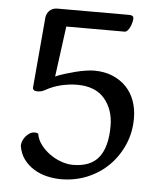

<svg xmlns="http://www.w3.org/2000/svg" viewBox="-50 -702 650 764"><g transform="rotate(5 275.0 -320.5)"><path d="M51 -102Q51 -111 55 -121Q59 -131 66 -139.5Q73 -148 82 -153.5Q91 -159 101 -159Q112 -159 116 -155Q120 -131 135.5 -111Q151 -91 172 -76Q193 -61 217.5 -52.5Q242 -44 264 -44Q335 -44 367.5 -86Q400 -128 400 -211Q400 -276 363.5 -319.5Q327 -363 253 -363Q224 -363 191 -355.5Q158 -348 128 -331Q114 -323 99 -323Q93 -323 87.5 -324.5Q82 -326 79 -334L103 -608Q103 -631 115.5 -644.5Q128 -658 149 -658H436Q453 -658 453 -645Q453 -638 450.5 -628.5Q448 -619 444 -610.5Q440 -602 434.5 -596Q429 -590 423 -590H190L163 -388Q178 -395 199 -401.5Q220 -408 241.5 -413.5Q263 -419 283 -422Q303 -425 316 -425Q357 -425 389.5 -411.5Q422 -398 444.5 -374.5Q467 -351 478.5 -319Q490 -287 490 -249Q490 -193 469 -144.5Q448 -96 412 -60Q376 -24 327 -3.5Q278 17 221 17Q194 17 166 10.5Q138 4 114 -10.5Q90 -25 73 -47.5Q56 -70 51 -102Z"/></g></svg>

Font: Asar
Style: Regular
Weight: 400
Designer: Eben Sorkin
Foundry: Eben Sorkin, Pria Ravichandran
Version: Version 1.003; ttfautohint (v1.3) -l 8 -r 50 -G 0 -x 0 -H 45